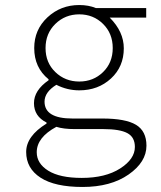

<svg xmlns="http://www.w3.org/2000/svg" viewBox="-20 -512 640 763"><path d="M308 231Q198 231 141 194Q84 157 84 92Q84 29 165 -21V-25Q115 -50 115 -102Q115 -153 173 -193V-197Q116 -243 116 -321Q116 -394 168.5 -443Q221 -492 295 -492Q332 -492 361 -480H561V-442H416Q472 -386 472 -320Q472 -247 421 -200Q370 -153 295 -153Q247 -153 204 -175Q157 -146 157 -108Q157 -41 268 -41H387Q479 -41 520.5 -16Q562 9 562 67Q562 132 491 181.5Q420 231 308 231ZM200 -225.5Q239 -188 295 -188Q351 -188 389.5 -225.5Q428 -263 428 -321Q428 -379 389.5 -417Q351 -455 295 -455Q239 -455 200 -417Q161 -379 161 -321Q161 -263 200 -225.5ZM305 195Q399 195 457.5 157.5Q516 120 516 72Q516 33 486 17Q456 1 391 1H277Q232 1 204 -8Q126 34 126 93Q126 138 172 166.5Q218 195 305 195Z"/></svg>

Font: TypoPRO Source Code Pro
Style: Regular
Weight: 300
Monospace: yes
Designer: Paul D. Hunt, Teo Tuominen
Foundry: Adobe Systems Incorporated
Version: Version 2.010;PS 1.0;hotconv 1.0.84;makeotf.lib2.5.63406